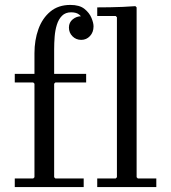

<svg xmlns="http://www.w3.org/2000/svg" viewBox="-20 -760 695 780"><path d="M120 -460V-544Q120 -597 136 -641.5Q152 -686 184.5 -713Q217 -740 266 -740Q303 -740 323 -724Q343 -708 351.5 -687.5Q360 -667 360 -653Q360 -629 345.5 -613.5Q331 -598 310 -598Q289 -598 274.5 -612.5Q260 -627 260 -648Q260 -669 275.5 -681.5Q291 -694 310 -694Q321 -694 331 -689Q341 -684 347 -674.5Q353 -665 353 -653H323Q323 -663 318.5 -676.5Q314 -690 302.5 -700Q291 -710 269 -710Q246 -710 232 -696Q218 -682 211 -659.5Q204 -637 202 -611Q200 -585 200 -560V-460ZM40 0V-35H115L120 -40H200L205 -35H320V0ZM120 0V-420L115 -425H205L200 -420V0ZM375 0V-35H450L455 -40H535L540 -35H615V0ZM40 -425V-460H330V-425ZM455 -20V-708H535V-20ZM455 -690 450 -695H375V-730Q401 -730 427 -730.5Q453 -731 478.5 -732Q504 -733 530 -735L535 -730V-695Z"/></svg>

Font: Brygada 1918
Style: Regular
Weight: 400
Designer: Mateusz Machalski | Borys Kosmynka | Przemek Hoffer
Foundry: NIEPODLEGLA 2018
Version: Version 3.006